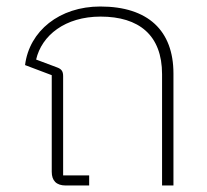

<svg xmlns="http://www.w3.org/2000/svg" viewBox="-20 -570 637 590"><path d="M182 0H254V-31H174V-336C174 -351 169 -358 155 -363L91 -387C108 -461 180 -519 289 -519C407 -519 478 -462 478 -342V0H513V-344C513 -476 435 -550 288 -550C163 -550 70 -475 57 -370L139 -339V-42C139 -15 153 0 182 0Z"/></svg>

Font: IBM Plex Thai ExtraLight
Style: Regular
Weight: 200
Designer: Mike Abbink, Paul van der Laan, Pieter van Rosmalen, Ben Mitchell, Mark Frömberg
Foundry: Bold Monday
Version: Version 1.0